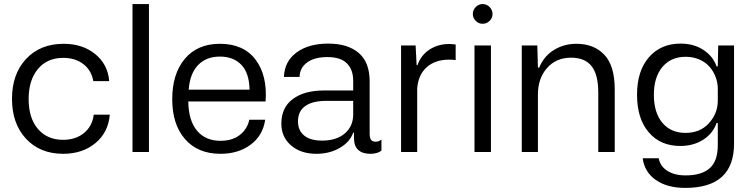

<svg xmlns="http://www.w3.org/2000/svg" viewBox="-20 -749 3708 946"><path d="M291 8.8Q177.2 8.8 108.2 -65.4Q39.1 -139.6 39.1 -262.2Q39.1 -384.3 108.6 -458.7Q178.2 -533.2 293.9 -533.2Q387.2 -533.2 449.5 -482.2Q511.7 -431.2 518.1 -349.1H439.9Q429.7 -404.3 389.6 -434.1Q349.6 -463.9 292 -463.9Q211.9 -463.9 166.5 -408.7Q121.1 -353.5 121.1 -261.2Q121.1 -167 167 -113.5Q212.9 -60.1 291 -60.1Q353.5 -60.1 394.3 -94Q435.1 -127.9 441.9 -184.1H521Q513.7 -96.7 450.2 -43.9Q386.7 8.8 291 8.8Z M632.8 0V-729H713.9V0Z M1066.4 8.8Q954.6 8.8 891.6 -63.7Q828.6 -136.2 828.6 -259.8Q828.6 -385.7 890.9 -459.5Q953.1 -533.2 1063.5 -533.2Q1180.2 -533.2 1239 -455.3Q1297.9 -377.4 1288.6 -249H907.7Q909.2 -153.8 951.2 -104.5Q993.2 -55.2 1066.4 -55.2Q1123.5 -55.2 1160.6 -83.3Q1197.8 -111.3 1208.5 -159.2H1286.6Q1275.4 -81.1 1214.8 -36.1Q1154.3 8.8 1066.4 8.8ZM909.7 -307.1H1209.5Q1208 -389.6 1168.9 -429.9Q1129.9 -470.2 1063.5 -470.2Q996.1 -470.2 955.8 -428.2Q915.5 -386.2 909.7 -307.1Z M1539.1 8.8Q1461.9 8.8 1414.1 -32.5Q1366.2 -73.7 1366.2 -140.1Q1366.2 -219.2 1422.9 -261.2Q1479.5 -303.2 1576.2 -303.2H1720.2V-351.1Q1720.2 -405.8 1689.2 -436.8Q1658.2 -467.8 1593.3 -467.8Q1529.3 -467.8 1493.2 -441.2Q1457 -414.6 1456.1 -370.1H1378.9Q1381.8 -446.8 1441.2 -490.5Q1500.5 -534.2 1597.2 -534.2Q1693.8 -534.2 1747.6 -488Q1801.3 -441.9 1801.3 -348.1V-91.8Q1801.3 -69.3 1808.3 -60.1Q1815.4 -50.8 1830.1 -50.8Q1848.1 -50.8 1859.4 -62V-6.8Q1839.8 8.8 1804.2 8.8Q1766.1 8.8 1745.1 -10.3Q1724.1 -29.3 1724.1 -68.8V-95.2H1720.2Q1703.6 -48.8 1653.6 -20Q1603.5 8.8 1539.1 8.8ZM1448.2 -150.9Q1448.2 -106 1478.8 -81.1Q1509.3 -56.2 1567.4 -56.2Q1637.7 -56.2 1679 -91.6Q1720.2 -127 1720.2 -185.1V-252H1586.9Q1520 -252 1484.1 -226.6Q1448.2 -201.2 1448.2 -150.9Z M1956.1 0V-524.9H2027.8L2032.7 -428.2H2037.1Q2054.2 -477.5 2096.4 -504.9Q2138.7 -532.2 2192.9 -532.2Q2203.1 -532.2 2225.1 -529.8V-453.1Q2207.5 -455.1 2192.9 -455.1Q2124 -455.1 2082.3 -417.7Q2040.5 -380.4 2035.6 -313V0Z M2317.9 0V-524.9H2398.9V0ZM2357.9 -729Q2377.9 -729 2392.3 -714.4Q2406.7 -699.7 2406.7 -680.2Q2406.7 -660.6 2392.3 -646.2Q2377.9 -631.8 2357.9 -631.8Q2338.4 -631.8 2324 -646.2Q2309.6 -660.6 2309.6 -680.2Q2309.6 -699.7 2324 -714.4Q2338.4 -729 2357.9 -729Z M2550.8 0V-524.9H2627.4L2630.4 -416H2636.7Q2660.2 -472.7 2709.5 -502.9Q2758.8 -533.2 2819.8 -533.2Q2906.7 -533.2 2957.8 -479Q3008.8 -424.8 3008.8 -309.1V0H2927.7V-293Q2927.7 -381.3 2894.8 -423.1Q2861.8 -464.8 2793.5 -464.8Q2720.2 -464.8 2675.3 -413.8Q2630.4 -362.8 2630.4 -284.2V0Z M3356.4 176.8Q3267.1 176.8 3211.4 137.9Q3155.8 99.1 3146.5 30.8H3225.6Q3232.4 69.8 3267.8 92.5Q3303.2 115.2 3358.4 115.2Q3436 115.2 3476.3 80.3Q3516.6 45.4 3516.6 -34.2V-143.1H3510.7Q3492.7 -91.3 3444.6 -60.5Q3396.5 -29.8 3331.5 -29.8Q3233.9 -29.8 3176.3 -97.2Q3118.7 -164.6 3118.7 -282.2Q3118.7 -399.4 3177.2 -466.8Q3235.8 -534.2 3333.5 -534.2Q3397.9 -534.2 3445.3 -503.4Q3492.7 -472.7 3510.7 -421.9H3516.6L3518.6 -524.9H3596.7V-41Q3596.7 176.8 3356.4 176.8ZM3201.7 -282.2Q3201.7 -193.4 3243.7 -143.8Q3285.6 -94.2 3357.4 -94.2Q3429.2 -94.2 3472.4 -141.4Q3515.6 -188.5 3516.6 -250V-314Q3516.1 -343.3 3505.6 -370.6Q3495.1 -397.9 3475.8 -420.2Q3456.5 -442.4 3426 -455.8Q3395.5 -469.2 3358.4 -469.2Q3286.1 -469.2 3243.9 -419.2Q3201.7 -369.1 3201.7 -282.2Z"/></svg>

Font: Lumene Sans
Style: Regular
Weight: 400
Designer: Deni Anggara
Version: Version 1.003;Glyphs 3.1.2 (3151)